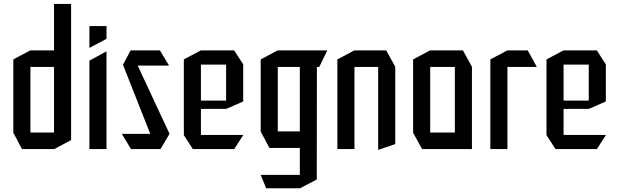

<svg xmlns="http://www.w3.org/2000/svg" viewBox="-20 -768 3185 989"><path d="M345.2 -424.7 258.2 -508.3V-747.8H346.2V-424.7ZM136.6 -423.1V-508.3H284.6L346.2 -424.1V-423.1ZM93.6 0 48.6 -84.2V-85.2H258.2V0ZM48.6 -85.2V-462L135.6 -508.3H136.6V-85.2ZM258.2 0V-423.1H346.2V-46.4L259.2 0Z M440.6 0V-455.8L527.6 -503H528.6V0ZM440.6 -521.7V-633.6H528.6V-568.1L441.6 -521.7Z M662.2 -430.1 652.8 -508.3H803.8L850.2 -431.1V-430.1ZM761.8 -58.8 613.3 -434.7 652.8 -508.3 853 -79.3V-78.3ZM654.8 0 608.4 -77.3V-78.3H853L806.6 0Z M973.4 0 927 -72V-73H1232.7V-72L1186.4 0ZM927 -73V-462L1014 -508.3H1015V-73ZM1015 -207V-249.7H1144.7V-207.3ZM1015 -435.4V-508.3H1186.4L1232.7 -436.4V-435.4ZM1144.7 -207.3V-435.4H1232.7V-245.3L1145.7 -207.3Z M1410.8 -423.1V-508.3H1665.2V-507.3L1624.7 -423.1ZM1351.2 201.7 1322.8 133.6V132.6H1524.4V201.7ZM1367.8 -6.1 1322.8 -90.3V-91.3H1524.4V-6.1ZM1322.8 -91.3V-462L1409.8 -508.3H1410.8V-91.3ZM1524.4 201.7V-423.1H1612.4L1611.7 156.7L1525.4 201.7Z M1717.8 0V-462L1804.8 -508.3H1805.8V0ZM1927.9 3.8V-423.1H2015.9V-25.8L1928.9 3.8ZM1805.8 -423.1V-508.3H1969.5L2015.9 -424.1V-423.1Z M2196 -423.1V-508.3H2364.6L2411 -424.1V-423.1ZM2154.4 0 2108 -84.2V-85.2H2323V0ZM2108 -85.2V-462L2195 -508.3H2196V-85.2ZM2323 0V-423.1H2411V0Z M2505.8 0V-462L2592.8 -508.3H2593.8V0ZM2593.8 -423.1V-508.3H2698.4L2744.7 -424.1V-423.1Z M2841.4 0 2795 -72V-73H3100.7V-72L3054.4 0ZM2795 -73V-462L2882 -508.3H2883V-73ZM2883 -207V-249.7H3012.7V-207.3ZM2883 -435.4V-508.3H3054.4L3100.7 -436.4V-435.4ZM3012.7 -207.3V-435.4H3100.7V-245.3L3013.7 -207.3Z"/></svg>

Font: Foldit Thin
Style: Regular
Weight: 100
Designer: Sophia Tai
Foundry: Sophia Tai
Version: Version 1.003